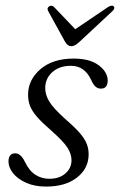

<svg xmlns="http://www.w3.org/2000/svg" viewBox="-20 -662 431 690"><path d="M157.5 -19.5Q193.5 -19.5 215.2 -38.8Q237 -58 237 -86.5Q237 -108 222.8 -130.8Q208.5 -153.5 165 -192Q132 -220.5 113.8 -241.2Q95.5 -262 88 -281.2Q80.5 -300.5 81 -323.5Q81.5 -376 125.8 -413.8Q170 -451.5 245 -451.5Q303 -451.5 335 -427.2Q367 -403 367 -372.5Q367 -343.5 342.5 -343.5Q332 -343.5 323.8 -350.2Q315.5 -357 307.5 -375Q284 -425.5 235 -425.5Q193 -425.5 167.8 -402.5Q142.5 -379.5 142.5 -345.5Q142.5 -322 156.5 -298Q170.5 -274 215.5 -233.5Q249.5 -204 267.5 -183Q285.5 -162 292.2 -143.8Q299 -125.5 298.5 -105Q297.5 -56 256.5 -23.8Q215.5 8.5 145 8.5Q104.5 8.5 74.2 -5Q44 -18.5 27.2 -39.2Q10.5 -60 10.5 -82Q11 -111 34.5 -111Q55 -111 70 -79.5Q85.5 -47.5 107.8 -33.5Q130 -19.5 157.5 -19.5ZM266.5 -512.5Q257.5 -504.5 250.8 -500.2Q244 -496 236 -496Q223 -496 213.5 -512.5L153.5 -621.5Q147 -633 156.5 -639Q165.5 -645 174.5 -636.5L250.5 -557L368 -636.5Q383 -645.5 388.5 -639Q395 -632.5 383.5 -621.5Z"/></svg>

Font: Fraunces 72pt Soft Light
Style: Italic
Weight: 300
Italic angle: -16°
Version: Version 1.000;[b76b70a41]